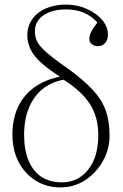

<svg xmlns="http://www.w3.org/2000/svg" viewBox="-20 -802 536 836"><path d="M243 14Q183 14 135.5 -15.5Q88 -45 61 -97Q34 -149 34 -216Q34 -283 58 -335Q82 -387 128.5 -421Q175 -455 241 -468Q190 -501 158.5 -529.5Q127 -558 113 -587Q99 -616 99 -648Q99 -688 120.5 -718.5Q142 -749 180 -765.5Q218 -782 268 -782Q316 -782 357.5 -763.5Q399 -745 424.5 -715.5Q450 -686 450 -651Q450 -629 438 -615Q426 -601 406 -601Q390 -601 379.5 -610Q369 -619 369 -632Q369 -647 377.5 -664Q386 -681 404 -704Q379 -732 345.5 -746.5Q312 -761 269 -761Q207 -761 169.5 -735.5Q132 -710 132 -666Q132 -648 137.5 -631.5Q143 -615 158.5 -597.5Q174 -580 202 -557.5Q230 -535 276 -503Q345 -453 384.5 -410Q424 -367 440.5 -320.5Q457 -274 457 -212Q457 -151 427.5 -99.5Q398 -48 350 -17Q302 14 243 14ZM249 -8Q321 -8 364.5 -64Q408 -120 408 -213Q408 -291 372.5 -347.5Q337 -404 257 -455Q203 -445 164.5 -413.5Q126 -382 105.5 -331.5Q85 -281 85 -215Q85 -149 104.5 -102.5Q124 -56 160.5 -32Q197 -8 249 -8Z"/></svg>

Font: Literata 60pt ExtraLight
Style: Regular
Weight: 250
Designer: Latin by Veronika Burian and Jose Scaglione. Greek by Irene Vlachou. Cyrillic by Vera Evstafieva.
Foundry: TypeTogether
Version: Version 3.103;gftools[0.9.29]